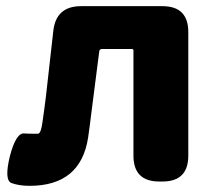

<svg xmlns="http://www.w3.org/2000/svg" viewBox="-20 -589 703 623"><path d="M76 14Q42 14 17.5 5Q-7 -4 12 -82Q32 -159 59 -156Q64 -155 103 -155Q113 -155 118 -194Q124 -235 129 -276L153 -489Q162 -569 243 -569H507Q591 -569 591 -485V-84Q591 0 507 0H497Q413 0 413 -84V-425Q413 -430 408 -430H311Q303 -430 302 -422L277 -227Q272 -185 266 -143Q242 14 76 14Z"/></svg>

Font: Resource Han Rounded JP Heavy
Style: Regular
Weight: 900
Designer: Cyano Hao (round all glyphs); Ryoko NISHIZUKA 西塚涼子 (kana, bopomofo & ideographs); Paul D. Hunt (Latin, Greek & Cyrillic)
Foundry: Cyano Hao
Version: 0.990